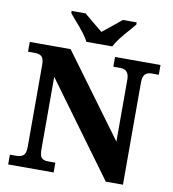

<svg xmlns="http://www.w3.org/2000/svg" viewBox="-98 -1016 994 1102"><g transform="rotate(10 399.0 -465.5)"><path d="M24 -57H61Q89 -57 103 -69.5Q117 -82 117 -120V-598Q117 -633 103.5 -645Q90 -657 66 -657H24V-714H262L613 -237V-598Q613 -657 564 -657H521V-714H786V-657H743Q719 -657 706 -643Q693 -629 693 -594V0H593L197 -541V-120Q197 -82 208.5 -69.5Q220 -57 246 -57H289V0H24ZM258 -885 230 -918V-931H311Q346 -901 419 -842Q504 -910 528 -931H609V-918L581 -885Q512 -808 495 -771H344Q327 -808 258 -885Z"/></g></svg>

Font: Noto Serif ExtraBold
Style: Regular
Weight: 800
Designer: Monotype Design Team
Foundry: Monotype Imaging Inc.
Version: Version 1.001